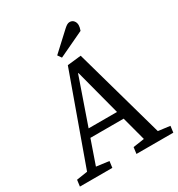

<svg xmlns="http://www.w3.org/2000/svg" viewBox="-212 -1061 1115 1200"><g transform="rotate(-30 346.0 -461.5)"><path d="M425 -706 607 -57 692 -46 686 0H420L426 -46L507 -58L461 -231H221L161 -58L252 -46L246 0H12L18 -46L97 -58L326 -695ZM241 -288H446L359 -619H356ZM429 -901Q441 -912 450.5 -917.5Q460 -923 470 -923Q488 -923 499 -910Q510 -897 510 -878Q510 -863 502 -841L318 -754L299 -781Z"/></g></svg>

Font: Literata 12pt
Style: Italic
Weight: 400
Italic angle: -2°
Designer: Latin by Veronika Burian and Jose Scaglione. Greek by Irene Vlachou. Cyrillic by Vera Evstafieva
Foundry: TypeTogether
Version: Version 3.002